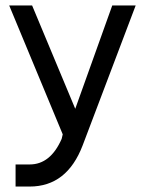

<svg xmlns="http://www.w3.org/2000/svg" viewBox="-20 -686 536 704"><path d="M37.1 -2V-83H88.9Q165 -83 206.1 -176.8L210 -193.4L13.7 -666H97.7L255.9 -287.1L391.6 -666H477.5L283.2 -153.3Q225.6 -2 88.9 -2Z"/></svg>

Font: BF_TEXT
Style: Regular
Weight: 400
Foundry: EA DICE
Version: Version 1.404